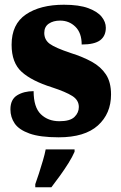

<svg xmlns="http://www.w3.org/2000/svg" viewBox="-20 -570 512 811"><path d="M228 10Q149 10 104.5 -6Q60 -22 42 -48.5Q24 -75 24 -108Q24 -150 52.5 -167.5Q81 -185 122 -185Q122 -117 152.5 -87.5Q183 -58 231 -58Q276 -58 294.5 -76Q313 -94 313 -118Q313 -147 285.5 -164.5Q258 -182 200 -201Q114 -228 71.5 -266.5Q29 -305 29 -381Q29 -468 89.5 -509Q150 -550 250 -550Q314 -550 353 -535.5Q392 -521 409.5 -499Q427 -477 427 -453Q427 -418 403 -400Q379 -382 325 -382Q325 -431 298.5 -457Q272 -483 234 -483Q205 -483 186 -470Q167 -457 167 -431Q167 -402 190 -385Q213 -368 279 -346Q330 -330 368 -309Q406 -288 427.5 -255.5Q449 -223 449 -171Q449 -90 393.5 -40Q338 10 228 10ZM129 208Q136 189 144.5 162.5Q153 136 161 109Q169 82 173 61H295V71Q286 92 269.5 118.5Q253 145 233.5 172Q214 199 197 221H129Z"/></svg>

Font: Noto Serif SemiCondensed Black
Style: Regular
Weight: 900
Width: 4
Designer: Monotype Design Team
Foundry: Monotype Imaging Inc.
Version: Version 2.014; ttfautohint (v1.8.4.7-5d5b)